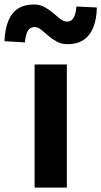

<svg xmlns="http://www.w3.org/2000/svg" viewBox="-78 -853 460 873"><path d="M79.3 0V-559.8H226V0ZM229.1 -652Q201.2 -652 180 -663.9Q158.7 -675.7 141.2 -691Q123.7 -706.4 108.9 -718.2Q94 -730.1 78.6 -730.1Q59.3 -730.1 48.8 -713Q38.3 -695.9 35.5 -660.3L-57.7 -665.6Q-55.5 -720.2 -40.4 -757.5Q-25.4 -794.7 3.8 -813.7Q33.1 -832.6 76.1 -832.6Q103.2 -832.6 124.7 -820.8Q146.2 -809 163.7 -793.7Q181.2 -778.4 196.5 -766.6Q211.7 -754.8 227.2 -754.8Q246.5 -754.8 256.6 -771.9Q266.7 -788.9 269.4 -823.4L362.4 -819Q361.2 -764.6 345.8 -727.4Q330.4 -690.1 301.1 -671.1Q271.9 -652 229.1 -652Z"/></svg>

Font: Noto Sans KR Thin
Style: Regular
Weight: 100
Designer: Ryoko NISHIZUKA 西塚涼子 (kana, bopomofo & ideographs); Paul D. Hunt (Latin, Greek & Cyrillic); Sandoll Communications 산돌커뮤니
Foundry: Adobe
Version: Version 2.004-H2;hotconv 1.0.118;makeotfexe 2.5.65603